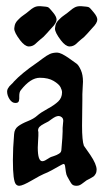

<svg xmlns="http://www.w3.org/2000/svg" viewBox="-20 -598 340 618"><path d="M277.1 -507.8Q272 -502.7 261.4 -490.2Q250.7 -477.8 241.2 -471.2Q237.5 -468.3 232.4 -463.5Q227.3 -458.7 224 -455.8Q220.7 -452.9 215.6 -450.7Q210.4 -448.5 204.6 -448.5H203.1Q190.7 -449.2 176 -468.3Q157 -493.2 157 -505.6Q157 -507.1 157.3 -508.5Q157.7 -510 157.7 -511.5Q158.4 -518.1 161 -523.2Q163.6 -528.3 168.3 -533.1Q173.1 -537.8 175.7 -540.4Q178.2 -543 185.9 -548.5Q193.6 -554 196.5 -556.2Q198.7 -557.6 204.2 -562.4Q209.7 -567.1 212.3 -569Q214.8 -570.8 219.2 -573.4Q223.6 -575.9 228 -577Q232.4 -578.1 237.5 -578.1H241.2Q261.7 -576.7 265.7 -574.8Q269.8 -573 281.5 -558.3Q293.2 -544.4 293.2 -534.9Q293.2 -523.9 277.1 -507.8ZM146 -507.8Q140.9 -502.7 130.2 -490.2Q119.6 -477.8 110.1 -471.2Q106.4 -468.3 101.3 -463.5Q96.2 -458.7 92.9 -455.8Q89.6 -452.9 84.5 -450.7Q79.3 -448.5 73.5 -448.5H72Q59.6 -449.2 44.9 -468.3Q25.9 -493.2 25.9 -505.6Q25.9 -507.1 26.2 -508.5Q26.6 -510 26.6 -511.5Q27.3 -518.1 29.9 -523.2Q32.5 -528.3 37.2 -533.1Q42 -537.8 44.6 -540.4Q47.1 -543 54.8 -548.5Q62.5 -554 65.4 -556.2Q67.6 -557.6 73.1 -562.4Q78.6 -567.1 81.2 -569Q83.7 -570.8 88.1 -573.4Q92.5 -575.9 96.9 -577Q101.3 -578.1 106.4 -578.1H110.1Q130.6 -576.7 134.6 -574.8Q138.7 -573 150.4 -558.3Q162.1 -544.4 162.1 -534.9Q162.1 -523.9 146 -507.8ZM116.2 -79.1Q120.1 -79.1 125 -81.5Q129.9 -84 135.7 -87.9Q141.6 -91.8 144.5 -92.8Q147.5 -93.8 153.3 -95.7Q159.2 -97.7 162.1 -99.1Q165 -100.6 169.4 -103Q173.8 -105.5 175.8 -108.9Q177.7 -112.3 177.7 -117.2Q181.6 -161.1 181.6 -174.8V-186.5Q181.6 -190.4 182.6 -198.2Q183.6 -206.1 183.6 -209Q183.6 -216.8 178.7 -220.7Q173.8 -224.6 168.9 -224.6Q164.1 -224.6 158.7 -222.2Q153.3 -219.7 146 -214.4Q138.7 -209 135.7 -207Q133.8 -206.1 122.6 -200.2Q111.3 -194.3 106.9 -189.5Q102.5 -184.6 102.5 -177.7L103.5 -172.9Q103.5 -168 103.5 -161.1Q103.5 -155.3 102.5 -142.6Q101.6 -129.9 101.6 -123Q101.6 -79.1 116.2 -79.1ZM164.1 -428.7Q175.8 -428.7 201.2 -411.1Q220.7 -397.5 227.1 -392.6Q233.4 -387.7 240.2 -372.6Q247.1 -357.4 247.1 -335Q247.1 -329.1 246.1 -315.9Q245.1 -302.7 245.1 -294.9V-276.4Q245.1 -265.6 244.6 -237.3Q244.1 -209 244.1 -193.4Q244.1 -145.5 250 -128.9L270.5 -99.6Q291 -69.3 291 -51.8Q291 -43.9 287.6 -38.1Q284.2 -32.2 280.8 -29.8Q277.3 -27.3 270 -23.4Q262.7 -19.5 258.8 -17.6Q255.9 -15.6 249 -10.3Q242.2 -4.9 237.3 -2.4Q232.4 0 226.6 0Q217.8 0 213.4 -3.4Q209 -6.8 203.1 -18.1Q197.3 -29.3 196.3 -30.3Q193.4 -35.2 191.9 -45.4Q190.4 -55.7 189.5 -63Q188.5 -70.3 184.6 -70.3Q182.6 -70.3 172.4 -64.5Q162.1 -58.6 147 -50.3Q131.8 -42 121.1 -38.1Q111.3 -34.2 82 -17.1Q52.7 0 42 0Q35.2 0 30.8 -5.4Q26.4 -10.7 23.9 -29.3Q21.5 -47.9 21.5 -83Q21.5 -120.1 25.4 -166Q26.4 -182.6 38.1 -191.4Q49.8 -200.2 69.3 -208Q88.9 -215.8 99.6 -225.6Q110.4 -235.4 132.8 -247.6Q155.3 -259.8 167.5 -271.5Q179.7 -283.2 179.7 -300.8Q179.7 -307.6 174.8 -317.4Q169.9 -327.1 152.8 -337.4Q135.7 -347.7 108.4 -347.7Q78.1 -347.7 46.9 -307.6Q42 -301.8 42 -289.1Q42 -282.2 42 -280.3Q42 -278.3 41 -273.9Q40 -269.5 37.1 -268.1Q34.2 -266.6 29.3 -266.6Q18.6 -266.6 10.7 -278.8Q2.9 -291 2.9 -303.7Q2.9 -308.6 5.4 -313Q7.8 -317.4 10.3 -320.3Q12.7 -323.2 17.6 -327.6Q22.5 -332 24.4 -335Q49.8 -362.3 96.7 -394.5Q102.5 -398.4 116.7 -409.2Q130.9 -419.9 140.6 -424.3Q150.4 -428.7 164.1 -428.7Z"/></svg>

Font: Isabella
Style: Medium
Weight: 500
Designer: John Stracke
Version: Version 001.202